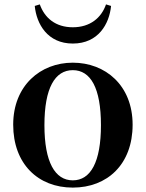

<svg xmlns="http://www.w3.org/2000/svg" viewBox="-20 -837 663 873"><path d="M311 16C468 16 583 -90 583 -270C583 -449 459 -552 311 -552C164 -552 40 -448 40 -270C40 -92 153 16 311 16ZM311 -17C230 -17 182 -100 182 -268C182 -437 230 -518 311 -518C392 -518 439 -437 439 -268C439 -100 392 -17 311 -17ZM138 -810C146 -728 196 -639 311 -639C427 -639 477 -728 485 -810L462 -817C441 -756 390 -713 311 -713C233 -713 183 -755 161 -817Z"/></svg>

Font: Noto Serif JP
Style: Bold
Weight: 700
Designer: Ryoko NISHIZUKA 西塚涼子 (kana & ideographs); Frank Grießhammer (Latin, Greek & Cyrillic); Wenlong ZHANG 张文龙 (bopomofo); San
Foundry: Adobe
Version: Version 2.001;hotconv 1.1.0;makeotfexe 2.6.0